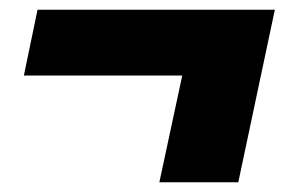

<svg xmlns="http://www.w3.org/2000/svg" viewBox="-20 -374 603 394"><path d="M57 -354H544L469 0H307L354 -219H29Z"/></svg>

Font: Red Hat Display Black
Style: Italic
Weight: 900
Italic angle: -12°
Designer: Pentagram / MCKL
Foundry: Pentagram / MCKL
Version: Version 1.003; Red Hat Display Black Italic